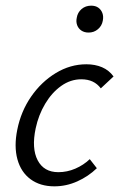

<svg xmlns="http://www.w3.org/2000/svg" viewBox="-20 -650 421 678"><path d="M172 8Q122 8 88 -17Q54 -42 41.5 -87.5Q29 -133 41 -192Q54 -257 90 -309Q126 -361 177 -392Q228 -423 285 -423Q316 -423 340.5 -412.5Q365 -402 381 -380L336 -338Q324 -354 307 -362Q290 -370 267 -370Q229 -370 196 -346.5Q163 -323 139.5 -283.5Q116 -244 106 -197Q91 -126 113 -84Q135 -42 186 -42Q217 -42 246 -54.5Q275 -67 297 -88L322 -56Q292 -27 253 -9.5Q214 8 172 8ZM293 -535Q278 -535 267.5 -542Q257 -549 252.5 -561Q248 -573 251 -587Q254 -606 268 -618Q282 -630 302 -630Q317 -630 327 -623Q337 -616 341.5 -604Q346 -592 343 -577Q340 -559 326 -547Q312 -535 293 -535Z"/></svg>

Font: Ysabeau Infant
Style: Italic
Weight: 400
Italic angle: -12°
Designer: Christian Thalmann (Catharsis Fonts)
Version: Version 2.001;gftools[0.9.30]; featfreeze: ss01,ss02,lnum